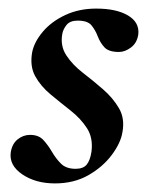

<svg xmlns="http://www.w3.org/2000/svg" viewBox="-20 -416 356 447"><path d="M108 11Q63 11 32 -10Q1 -31 5 -61Q8 -81 21 -91.5Q34 -102 50 -102Q70 -102 81 -90Q92 -78 101 -62.5Q110 -47 122 -35Q134 -23 156 -23Q174 -23 182 -33Q190 -43 193 -63Q197 -95 182.5 -117.5Q168 -140 144.5 -158.5Q121 -177 98 -196Q75 -215 62 -238.5Q49 -262 55 -295Q60 -319 80 -342.5Q100 -366 132 -381Q164 -396 204 -396Q251 -396 278 -380Q305 -364 302 -336Q299 -316 285 -305.5Q271 -295 257 -295Q233 -295 223 -306Q213 -317 207.5 -331.5Q202 -346 193 -357Q184 -368 161 -368Q143 -368 135 -358Q127 -348 125 -337Q120 -309 134.5 -287Q149 -265 173 -246.5Q197 -228 220 -208Q243 -188 257 -164Q271 -140 265 -108Q261 -83 240 -55Q219 -27 185.5 -8Q152 11 108 11Z"/></svg>

Font: Cormorant Garamond Light
Style: Italic
Weight: 300
Italic angle: -10°
Designer: Christian Thalmann (Catharsis Fonts)
Foundry: Catharsis Fonts
Version: Version 4.001